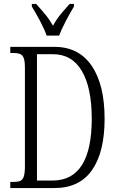

<svg xmlns="http://www.w3.org/2000/svg" viewBox="-20 -951 594 971"><path d="M32 -31H47Q71 -31 83 -36.5Q95 -42 100.5 -59Q106 -76 106 -111V-607Q106 -640 100.5 -656Q95 -672 82.5 -677.5Q70 -683 46 -683H32V-714H256Q378 -714 443.5 -618.5Q509 -523 509 -350Q509 -182 445.5 -91Q382 0 255 0H32ZM246 -38Q345 -38 394.5 -116.5Q444 -195 444 -350Q444 -507 394 -592Q344 -677 247 -677H167V-38ZM141 -918V-931H163Q198 -892 215 -870.5Q232 -849 248 -821Q263 -849 280 -870.5Q297 -892 332 -931H354V-918Q335 -887 313 -845Q291 -803 279 -771H216Q205 -802 183 -844Q161 -886 141 -918Z"/></svg>

Font: Noto Serif CondLight
Style: Regular
Weight: 300
Width: 3
Designer: Monotype Design Team
Foundry: Monotype Imaging Inc.
Version: Version 1.001